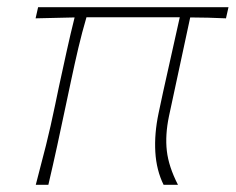

<svg xmlns="http://www.w3.org/2000/svg" viewBox="-20 -514 656 534"><path d="M79.5 0Q94.5 -56.5 107.8 -109.5Q121 -162.5 133.5 -223L143.5 -271Q155 -324 165.5 -371.8Q176 -419.5 187.5 -465.5L79 -463L86 -494H615.5L608.5 -463Q584 -464 559 -464.8Q534 -465.5 509 -465.5L450 -191Q439 -138.5 444 -94.5Q449 -50.5 475 0H435Q415 -40.5 412 -91.2Q409 -142 421 -199Q433 -256.5 447.2 -319Q461.5 -381.5 480 -466Q459.5 -466 439 -466Q418.5 -466 398.5 -466H220.5Q208 -423.5 198 -381Q188 -338.5 177.5 -289L163.5 -223Q151 -163 139.2 -109.2Q127.5 -55.5 114.5 0Z"/></svg>

Font: Commissioner Flair Thin
Style: Italic
Weight: 100
Italic angle: -12°
Designer: Kostas Bartsokas
Foundry: Kostas Bartsokas
Version: Version 1.000; ttfautohint (v1.8.3)